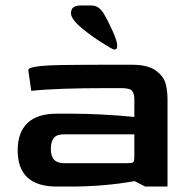

<svg xmlns="http://www.w3.org/2000/svg" viewBox="-20 -686 691 706"><path d="M45 -133Q45 -199 81 -233.5Q117 -268 189 -268H240Q349 -268 474 -256V-322Q474 -341 466 -351.5Q458 -362 426 -362H376Q187 -362 95 -352L84 -428Q84 -437 116 -441.5Q148 -446 213 -447Q278 -448 414 -448H464Q524 -448 553 -426.5Q582 -405 589 -378.5Q596 -352 596 -320V0H514L475 -20Q363 0 239 0H189Q45 0 45 -133ZM444 -86Q460 -86 465.5 -87.5Q471 -89 472.5 -94.5Q474 -100 474 -115V-192H215Q189 -192 178 -179Q167 -166 167 -138Q167 -111 179 -98.5Q191 -86 215 -86ZM402 -504Q396 -504 385 -510.5Q374 -517 371 -519Q321 -549 281 -582.5Q241 -616 241 -637Q241 -653 250.5 -659.5Q260 -666 280 -666H311Q330 -666 340.5 -659Q351 -652 361 -637Q376 -612 393.5 -573.5Q411 -535 411 -518Q411 -504 402 -504Z"/></svg>

Font: Gold
Style: Regular
Weight: 400
Designer: jaiki
Version: Version 1.000